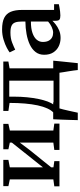

<svg xmlns="http://www.w3.org/2000/svg" viewBox="531 -1135 784 1886"><g transform="rotate(-90 923.0 -192.0)"><path d="M36 0V-50.5L104 -60V-487.5L37.5 -501.5V-551.5H295.5V-501.5L222 -487.5V-162L288.5 -245.5L465.5 -468V-487.5L399.5 -501.5V-551.5H649V-501.5L583.5 -487V-60L652 -50.5V0H393V-50.5L465.5 -60V-390L395.5 -296.5L222 -81V-59L283.5 -50.5V0Z M737 0V-56L757 -56.5Q782 -78 800.5 -118.2Q819 -158.5 831 -214Q843 -269.5 849 -339.2Q855 -409 855 -490L776.5 -501.5V-551.5H1261.5V-501.5L1195 -490V0ZM837.5 -58H1073.5V-493H916.5V-444.5Q916.5 -379.5 910.5 -318.8Q904.5 -258 893.8 -206.2Q883 -154.5 868.8 -116.2Q854.5 -78 837.5 -58ZM686 180Q687 146.5 688 106.5Q689 66.5 690.8 23.2Q692.5 -20 694.5 -61.5H862.5L802.5 -4.5Q797.5 11 791 37.2Q784.5 63.5 778 92.5Q771.5 121.5 766.5 145.5Q761.5 169.5 759 180ZM1178 180Q1176 161 1172.8 136.8Q1169.5 112.5 1165.2 87Q1161 61.5 1157.2 38.8Q1153.5 16 1151.5 0L1109.5 -61H1270Q1268.5 -43 1266 -18.5Q1263.5 6 1260.8 33.2Q1258 60.5 1255.2 87.5Q1252.5 114.5 1250 138.5Q1247.5 162.5 1245.5 180Z M1493.5 11Q1449 11 1411.5 -7Q1374 -25 1351 -60.8Q1328 -96.5 1328 -150.5Q1328 -199.5 1354.8 -234.2Q1381.5 -269 1427.5 -290.8Q1473.5 -312.5 1532 -323.2Q1590.5 -334 1654.5 -334.5V-368Q1654.5 -410 1645.5 -434.8Q1636.5 -459.5 1613 -470.5Q1589.5 -481.5 1546 -481.5Q1489 -481.5 1445.8 -464.2Q1402.5 -447 1378 -434.5L1351.5 -489Q1363 -499 1396 -516.8Q1429 -534.5 1476.5 -549Q1524 -563.5 1577 -563.5Q1648.5 -563.5 1690.2 -542.8Q1732 -522 1750.2 -478.5Q1768.5 -435 1768.5 -366.5V-53L1824.5 -52.5V-6Q1813.5 -3.5 1794.2 0Q1775 3.5 1753.5 6.2Q1732 9 1714 9Q1685 9 1673.5 0.2Q1662 -8.5 1662 -38.5V-69.5Q1649.5 -55.5 1625.8 -36.8Q1602 -18 1568.5 -3.5Q1535 11 1493.5 11ZM1545 -62Q1570.5 -62 1601 -76.2Q1631.5 -90.5 1654.5 -111.5V-280.5Q1586 -280.5 1541.5 -264.8Q1497 -249 1475.5 -222.8Q1454 -196.5 1454 -163.5Q1454 -128.5 1466 -106Q1478 -83.5 1498.5 -72.8Q1519 -62 1545 -62Z"/></g></svg>

Font: Merriweather 28pt SemiBold
Style: Regular
Weight: 600
Version: Version 2.100